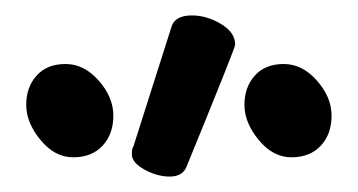

<svg xmlns="http://www.w3.org/2000/svg" viewBox="-20 -790 464 249"><path d="M113 -601Q99 -586 75 -586Q51 -586 32.5 -608.5Q14 -631 14 -654Q14 -677 27.5 -692Q41 -707 65 -707Q89 -707 108 -685.5Q127 -664 127 -640Q127 -616 113 -601ZM396 -601Q382 -586 358 -586Q334 -586 315.5 -608.5Q297 -631 297 -654Q297 -677 310.5 -692Q324 -707 348 -707Q372 -707 391 -685.5Q410 -664 410 -640Q410 -616 396 -601ZM200 -561Q184 -561 167.5 -570Q151 -579 151 -590Q151 -598 153 -600L202 -754Q206 -770 229 -770Q248 -770 266.5 -759Q285 -748 285 -732Q285 -728 222 -574Q217 -561 200 -561Z"/></svg>

Font: LXGW WenKai Lite Medium
Style: Regular
Weight: 500
Designer: LXGW / Fontworks Inc.
Foundry: LXGW / Fontworks Inc.
Version: Version 1.511; March 25, 2025